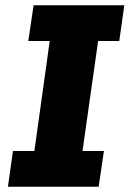

<svg xmlns="http://www.w3.org/2000/svg" viewBox="-20 -706 494 726"><path d="M431 -551H351L292 -135H373L353 0H10L29 -135H110L168 -551H87L107 -686H450Z"/></svg>

Font: Chivo ExtraBold Italic
Style: Regular
Weight: 800
Italic angle: -8.05°
Designer: Hector Gatti
Foundry: Omnibus-Type
Version: Version 1.007